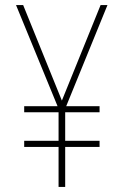

<svg xmlns="http://www.w3.org/2000/svg" viewBox="-20 -734 487 754"><path d="M223 -339 71 -714H43L206 -317H75V-293H210V-181H75V-157H210V0H236V-157H371V-181H236V-293H371V-317H240L402 -714H375Z"/></svg>

Font: Noto Sans Thai Cond Thin
Style: Regular
Weight: 100
Width: 3
Designer: Monotype Design Team
Foundry: Monotype Imaging Inc.
Version: Version 2.002